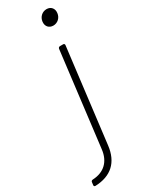

<svg xmlns="http://www.w3.org/2000/svg" viewBox="-303 -738 755 985"><g transform="rotate(-30 74.5 -245.5)"><path d="M166 -610C191 -610 212 -629 215 -655C219 -682 202 -701 177 -701C151 -701 130 -682 127 -655C124 -629 140 -610 166 -610ZM-59 210C35 207 90 156 101 63L169 -492C170 -498 166 -502 161 -502H142C136 -502 132 -498 131 -492L63 64C55 132 13 172 -54 175C-60 175 -65 179 -65 185L-67 200C-68 206 -65 210 -59 210Z"/></g></svg>

Font: Barlow ExtraLight
Style: Italic
Weight: 275
Italic angle: -7°
Designer: Jeremy Tribby
Foundry: Tribby Type
Version: Version 1.422;hotconv 1.0.109;makeotfexe 2.5.65596